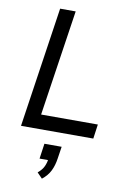

<svg xmlns="http://www.w3.org/2000/svg" viewBox="-106 -782 756 1130"><g transform="rotate(10 272.0 -217.0)"><path d="M52 0 159 -719H252L157 -86H496L484 0ZM227 285 196 253Q222 231 232 208.5Q242 186 246 159L263 171H193L206 80H309L298 152Q292 194 276 226.5Q260 259 227 285Z"/></g></svg>

Font: Nunitoga
Style: Medium Italic
Weight: 500
Italic angle: -9°
Designer: Vernon Adams
Foundry: Vernon Adams
Version: Version 1.0